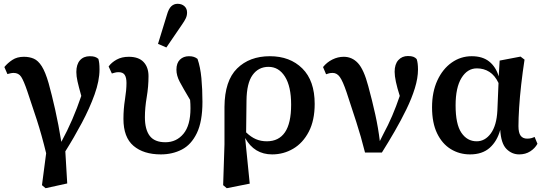

<svg xmlns="http://www.w3.org/2000/svg" viewBox="-20 -799 2858 1011"><path d="M201 176 223 8Q200 -87 174 -167.5Q148 -248 124 -318Q105 -374 91.5 -394.5Q78 -415 52 -415Q43 -415 35 -413Q27 -411 19 -409L3 -446Q20 -467 45 -483.5Q70 -500 106 -500Q135 -500 158 -490Q181 -480 200 -450Q219 -420 236 -361Q253 -300 270.5 -222Q288 -144 303 -52Q335 -111 360.5 -170Q386 -229 408 -294Q394 -344 388 -371Q382 -398 382 -420Q382 -460 401 -481.5Q420 -503 453 -503Q470 -503 480 -499.5Q490 -496 498 -489Q501 -478 502.5 -465.5Q504 -453 504 -433Q504 -374 478 -301.5Q452 -229 411 -152Q370 -75 324 -2L334 167L220 192Z M827 14Q736 14 683 -31Q630 -76 630 -173Q630 -225 638 -275Q646 -325 646 -362Q646 -391 636.5 -405Q627 -419 604 -419Q594 -419 585 -416.5Q576 -414 569 -412L552 -449Q567 -470 594 -485Q621 -500 658 -500Q710 -500 736 -472.5Q762 -445 762 -398Q762 -343 752.5 -287Q743 -231 743 -182Q743 -117 768.5 -83.5Q794 -50 851 -50Q909 -50 946 -94.5Q983 -139 983 -229Q983 -240 982.5 -251.5Q982 -263 981 -273Q944 -335 926.5 -368Q909 -401 909 -432Q909 -467 927.5 -485Q946 -503 975 -503Q990 -503 1000.5 -499.5Q1011 -496 1020 -489Q1035 -446 1040.5 -387.5Q1046 -329 1046 -263Q1046 -159 1016.5 -98Q987 -37 937.5 -11.5Q888 14 827 14ZM812 -568 859 -721Q868 -753 882 -766Q896 -779 915 -779Q937 -779 951 -766.5Q965 -754 965 -733Q965 -717 958.5 -703Q952 -689 938 -669L856 -549Z M1278 -270 1276 -102Q1302 -77 1328 -66Q1354 -55 1385 -55Q1448 -55 1480.5 -102.5Q1513 -150 1513 -248Q1513 -344 1480.5 -395.5Q1448 -447 1394 -447Q1341 -447 1310 -404Q1279 -361 1278 -270ZM1155 176 1162 -39V-236Q1163 -374 1228.5 -438.5Q1294 -503 1401 -503Q1507 -503 1572 -438.5Q1637 -374 1637 -252Q1637 -165 1606 -105.5Q1575 -46 1524 -16Q1473 14 1413 14Q1319 14 1271 -72V-71L1295 168L1174 192Z M1902 4Q1881 -80 1856 -157Q1831 -234 1805 -313Q1785 -372 1769.5 -393.5Q1754 -415 1732 -415Q1721 -415 1713 -413Q1705 -411 1697 -408L1681 -446Q1701 -471 1730 -485.5Q1759 -500 1790 -500Q1834 -500 1865 -466.5Q1896 -433 1919 -346Q1940 -269 1956 -196.5Q1972 -124 1980 -56L1998 -92Q2024 -140 2045 -189Q2066 -238 2085 -294Q2058 -378 2058 -421Q2058 -461 2077.5 -482.5Q2097 -504 2128 -504Q2146 -504 2156.5 -500Q2167 -496 2174 -488Q2181 -468 2181 -433Q2181 -388 2164.5 -334.5Q2148 -281 2120 -223.5Q2092 -166 2058.5 -108Q2025 -50 1991 4Z M2379 -244Q2379 -145 2409.5 -100Q2440 -55 2490 -55Q2534 -55 2564.5 -96.5Q2595 -138 2599 -217L2605 -362Q2586 -402 2557 -420.5Q2528 -439 2491 -439Q2441 -439 2410 -388.5Q2379 -338 2379 -244ZM2455 14Q2399 14 2353.5 -14Q2308 -42 2281.5 -97Q2255 -152 2255 -234Q2255 -315 2283 -375.5Q2311 -436 2358.5 -469.5Q2406 -503 2464 -503Q2521 -503 2556 -475Q2591 -447 2606 -397L2611 -480L2721 -501L2742 -485Q2732 -420 2724.5 -354Q2717 -288 2713.5 -231Q2710 -174 2710 -135Q2710 -100 2721.5 -84.5Q2733 -69 2756 -69Q2768 -69 2777.5 -71.5Q2787 -74 2795 -78L2810 -42Q2797 -18 2772 -2Q2747 14 2714 14Q2675 14 2646.5 -15Q2618 -44 2614 -116V-115Q2598 -56 2559 -21Q2520 14 2455 14Z"/></svg>

Font: Source Serif 4 SmText Semibold
Style: Regular
Weight: 600
Designer: Frank Grießhammer
Foundry: Adobe
Version: Version 4.005;hotconv 1.1.0;makeotfexe 2.6.0